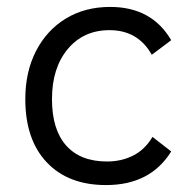

<svg xmlns="http://www.w3.org/2000/svg" viewBox="-20 -526 527 554"><path d="M286 8Q177 8 115 -57.5Q53 -123 53 -240Q53 -319 84 -379Q115 -439 170 -472.5Q225 -506 298 -506Q418 -506 474 -410L418 -368Q378 -439 296 -439Q221 -439 175.5 -384.5Q130 -330 130 -240Q130 -152 171 -106Q212 -60 289 -60Q330 -60 364 -77Q398 -94 420 -131L474 -89Q414 8 286 8Z"/></svg>

Font: LivvicRegular
Style: Regular
Weight: 400
Designer: Jacques Le Bailly, Baron von Fonthausen
Version: Version 1.001; ttfautohint (v1.8.2)